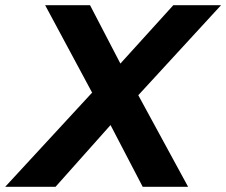

<svg xmlns="http://www.w3.org/2000/svg" viewBox="-70 -720 872 740"><path d="M782 -700H598L394 -475L277 -700H104L285 -363L-50 0H144L356 -238L480 0H655L463 -353Z"/></svg>

Font: AWKNG-Font
Style: Bold Italic
Weight: 700
Italic angle: -11.3°
Designer: Awakening Church
Foundry: Awakening Church
Version: Version 1.700;PS 001.700;hotconv 1.0.88;makeotf.lib2.5.64775